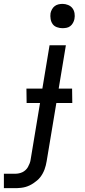

<svg xmlns="http://www.w3.org/2000/svg" viewBox="-117 -753 437 988"><path d="M-97 215V141H-38Q-29 141 -19.5 139Q-10 137 -1.5 133Q7 129 14.5 122Q22 115 26.5 107Q31 99 35 89Q39 79 40 72L89 -223H20L19 -297H101L138 -520H222L185 -297H254L255 -223H173L123 77Q121 88 118.5 98.5Q116 109 112 119.5Q108 130 102.5 140Q97 150 90 159Q83 168 74 175.5Q65 183 55.5 189.5Q46 196 35.5 201Q25 206 14.5 209Q4 212 -8.5 213.5Q-21 215 -28 215ZM204 -608Q190 -608 176 -613Q162 -618 154 -629Q146 -640 143.5 -655Q141 -670 143 -685Q145 -695 150.5 -705Q156 -715 164.5 -721.5Q173 -728 183.5 -730.5Q194 -733 205 -733Q219 -733 233 -727.5Q247 -722 255.5 -711Q264 -700 266.5 -685Q269 -670 266 -655Q264 -645 258.5 -635Q253 -625 244.5 -618.5Q236 -612 225.5 -610Q215 -608 204 -608Z"/></svg>

Font: Iosevka Aile Oblique
Style: Regular
Weight: 400
Italic angle: -9°
Designer: Belleve Invis
Foundry: Belleve Invis
Version: Version 31.1.0; ttfautohint (v1.8.4)